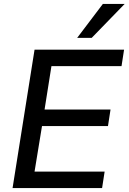

<svg xmlns="http://www.w3.org/2000/svg" viewBox="-20 -958 655 978"><path d="M44 0 156 -705H612L599 -621H242L207 -400H543L530 -316H194L156 -84H513L500 0ZM373 -765 504 -938H615L447 -765Z"/></svg>

Font: Nunito Sans SemiBold
Style: Italic
Weight: 600
Italic angle: -9°
Designer: Vernon Adams
Foundry: Vernon Adams
Version: Version 3.006; ttfautohint (v1.8.3)